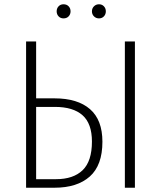

<svg xmlns="http://www.w3.org/2000/svg" viewBox="-20 -878 753 898"><path d="M459 -215Q459 -105 400 -52.5Q341 0 235 0H102V-684H149V-418H235Q343 -418 401 -367.5Q459 -317 459 -215ZM564 -684H611V0H564ZM410 -216Q410 -300 366 -339Q322 -378 237 -378H149V-40H242Q323 -40 366.5 -82Q410 -124 410 -216ZM310 -825Q310 -811 301 -801.5Q292 -792 277 -792Q263 -792 254 -801.5Q245 -811 245 -825Q245 -839 254 -848.5Q263 -858 277 -858Q292 -858 301 -848.5Q310 -839 310 -825ZM475 -825Q475 -811 466 -801.5Q457 -792 443 -792Q429 -792 419.5 -801.5Q410 -811 410 -825Q410 -839 419.5 -848.5Q429 -858 443 -858Q457 -858 466 -848.5Q475 -839 475 -825Z"/></svg>

Font: Fira Sans Condensed ExtraLight
Style: Regular
Weight: 275
Width: 3
Designer: Carrois Corporate & Edenspiekermann AG
Foundry: Carrois Corporate GbR & Edenspiekermann AG
Version: Version 4.203